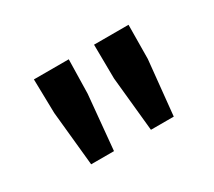

<svg xmlns="http://www.w3.org/2000/svg" viewBox="-62 -817 512 459"><g transform="rotate(-30 193.5 -587.0)"><path d="M322.8 -615.2 307.6 -464.8H244.6L229.5 -615.2L228.5 -709H323.7ZM156.7 -615.2 142.6 -464.8H79.6L64.5 -615.2L62.5 -709H158.7Z"/></g></svg>

Font: Metrophobic
Style: Regular
Weight: 400
Designer: vernon adams
Foundry: vernon adams
Version: Version 1.000